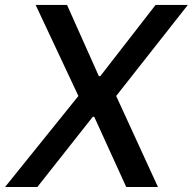

<svg xmlns="http://www.w3.org/2000/svg" viewBox="-38 -747 770 767"><path d="M229.8 -727.3 356.9 -442.8H362.6L583.5 -727.3H712.4L426.1 -363.6L593 0H466.3L338.4 -280.5H332.7L111.2 0H-17.8L275.2 -363.6L104.4 -727.3Z"/></svg>

Font: Karasuma Gothic
Style: Medium Italic
Weight: 500
Italic angle: 9.39998°
Designer: Rasmus Andersson / Ryoko Nishizuka
Foundry: Genbu
Version: Version 1.00